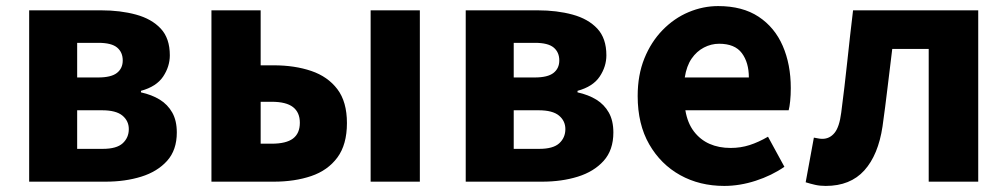

<svg xmlns="http://www.w3.org/2000/svg" viewBox="-20 -598 3315 632"><path d="M76 0V-564H313Q376 -564 427.5 -550Q479 -536 509 -504Q539 -472 539 -416Q539 -379 517 -346Q495 -313 444 -299V-294Q480 -286 506 -270Q532 -254 547 -227.5Q562 -201 562 -162Q562 -104 530 -68.5Q498 -33 445 -16.5Q392 0 327 0ZM234 -343H303Q346 -343 365 -358Q384 -373 384 -399Q384 -426 365.5 -441.5Q347 -457 304 -457H234ZM234 -108H318Q364 -108 384 -126.5Q404 -145 404 -173Q404 -200 383 -217.5Q362 -235 316 -235H234Z M676 0V-564H838V-383H881Q950 -383 1004.5 -364.5Q1059 -346 1090.5 -304.5Q1122 -263 1122 -193Q1122 -122 1090.5 -79.5Q1059 -37 1004.5 -18.5Q950 0 881 0ZM838 -125H874Q922 -125 944.5 -142Q967 -159 967 -194Q967 -228 944.5 -245.5Q922 -263 874 -263H838ZM1200 0V-564H1362V0Z M1513 0V-564H1750Q1813 -564 1864.5 -550Q1916 -536 1946 -504Q1976 -472 1976 -416Q1976 -379 1954 -346Q1932 -313 1881 -299V-294Q1917 -286 1943 -270Q1969 -254 1984 -227.5Q1999 -201 1999 -162Q1999 -104 1967 -68.5Q1935 -33 1882 -16.5Q1829 0 1764 0ZM1671 -343H1740Q1783 -343 1802 -358Q1821 -373 1821 -399Q1821 -426 1802.5 -441.5Q1784 -457 1741 -457H1671ZM1671 -108H1755Q1801 -108 1821 -126.5Q1841 -145 1841 -173Q1841 -200 1820 -217.5Q1799 -235 1753 -235H1671Z M2364 14Q2283 14 2219 -21.5Q2155 -57 2117 -123Q2079 -189 2079 -282Q2079 -351 2101 -405.5Q2123 -460 2161 -499Q2199 -538 2246.5 -558Q2294 -578 2344 -578Q2424 -578 2477 -543Q2530 -508 2556.5 -447Q2583 -386 2583 -308Q2583 -285 2581 -265.5Q2579 -246 2576 -235H2236Q2243 -193 2264 -165.5Q2285 -138 2315.5 -124.5Q2346 -111 2385 -111Q2418 -111 2447.5 -120.5Q2477 -130 2508 -148L2562 -49Q2520 -20 2467.5 -3Q2415 14 2364 14ZM2234 -343H2445Q2445 -392 2422 -423Q2399 -454 2347 -454Q2321 -454 2297 -441.5Q2273 -429 2256.5 -405Q2240 -381 2234 -343Z M2698 14Q2679 14 2663.5 10.5Q2648 7 2632 2L2659 -145Q2666 -144 2672.5 -142.5Q2679 -141 2687 -141Q2711 -141 2727 -160.5Q2743 -180 2749 -227Q2760 -311 2769 -396Q2778 -481 2788 -564H3200V0H3037V-437H2917Q2909 -373 2901.5 -309.5Q2894 -246 2885 -182Q2871 -88 2825 -37Q2779 14 2698 14Z"/></svg>

Font: Noto Sans JP ExtraBold
Style: Regular
Weight: 800
Designer: Ryoko NISHIZUKA  (kana, bopomofo & ideographs); Paul D. Hunt (Latin, Greek & Cyrillic); Sandoll Communications , Soo-you
Foundry: Adobe
Version: Version 2.004-H2;hotconv 1.0.118;makeotfexe 2.5.65603